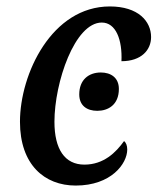

<svg xmlns="http://www.w3.org/2000/svg" viewBox="-20 -566 489 596"><path d="M215 10C325 10 375 -58 375 -102C375 -114 371 -124 365 -128C340 -93 302 -55 242 -55C181 -55 149 -103 149 -188C149 -310 212 -496 296 -496C340 -496 360 -442 357 -376C419 -376 449 -411 449 -451C449 -500 409 -546 321 -546C141 -546 42 -337 42 -188C42 -55 118 10 215 10ZM282 -222C315 -222 349 -240 349 -290C349 -325 324 -341 293 -341C255 -341 226 -318 226 -273C226 -238 250 -222 282 -222Z"/></svg>

Font: Noto Serif Condensed Medium
Style: Italic
Weight: 500
Width: 3
Italic angle: -12°
Designer: Monotype Design Team
Foundry: Monotype Imaging Inc.
Version: Version 2.013